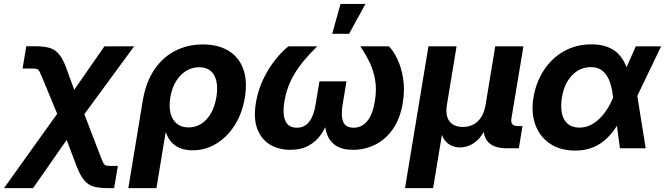

<svg xmlns="http://www.w3.org/2000/svg" viewBox="-82 -760 3408 984"><path d="M-61.5 204.1 259.3 -244.1H323.7L432.6 40Q442.4 64.9 447.8 75.4Q453.1 85.9 461.2 88.1Q469.2 90.3 485.8 90.3H522L502.9 204.1H470.2Q429.2 204.1 400.6 196.8Q372.1 189.5 351.6 166.3Q331.1 143.1 312 95.7L259.8 -43L87.4 204.1ZM235.4 -118.2 136.2 -357.9Q126 -382.8 120.4 -393.6Q114.7 -404.3 107.2 -406.5Q99.6 -408.7 83 -408.7H33.7L52.7 -522.9H98.6Q140.1 -522.9 168.9 -515.4Q197.8 -507.8 218.5 -484.6Q239.3 -461.4 256.8 -413.6L298.3 -299.8L453.1 -522.5H605.5L308.6 -118.2Z M575.7 204.1 649.9 -245.6Q665.5 -338.4 708.5 -402.3Q751.5 -466.3 815.4 -499.3Q879.4 -532.2 957.5 -532.2Q1035.6 -532.2 1088.6 -500.2Q1141.6 -468.3 1164.3 -407.5Q1187 -346.7 1172.9 -260.3Q1159.7 -179.7 1121.1 -118.7Q1082.5 -57.6 1026.6 -23.7Q970.7 10.3 905.3 10.3Q868.7 10.3 841.3 -0.7Q814 -11.7 796.1 -32Q778.3 -52.2 769 -79.6H766.6L719.7 204.1ZM884.3 -106.9Q920.9 -106.9 950.2 -126Q979.5 -145 999.3 -179.9Q1019 -214.8 1026.9 -261.7Q1034.7 -309.1 1027.1 -343.5Q1019.5 -377.9 997.6 -396.7Q975.6 -415.5 939 -415.5Q902.3 -415.5 871.6 -396.5Q840.8 -377.4 819.8 -343Q798.8 -308.6 791 -261.7Q783.2 -214.8 792 -179.9Q800.8 -145 824.5 -126Q848.1 -106.9 884.3 -106.9Z M1405.8 7.8Q1346.7 7.8 1302 -18.8Q1257.3 -45.4 1236.8 -98.9Q1216.3 -152.3 1229.5 -233.4Q1240.7 -300.3 1268.6 -357.2Q1296.4 -414.1 1331.1 -456.5Q1365.7 -499 1396.5 -522.5H1543.5Q1504.4 -484.4 1469.7 -442.1Q1435.1 -399.9 1410.4 -350.3Q1385.7 -300.8 1375.5 -239.7Q1364.7 -174.3 1380.9 -139.9Q1397 -105.5 1439 -105.5Q1478.5 -105.5 1502.2 -135.5Q1525.9 -165.5 1535.2 -223.6L1555.2 -343.3H1693.8L1673.8 -223.6Q1664.6 -165.5 1677 -135.5Q1689.5 -105.5 1729.5 -105.5Q1772.9 -105.5 1800.5 -139.9Q1828.1 -174.3 1838.9 -239.7Q1849.1 -300.8 1840.6 -350.3Q1832 -399.9 1811.5 -442.1Q1791 -484.4 1764.2 -522.5H1911.1Q1934.6 -499 1954.8 -456.5Q1975.1 -414.1 1984.1 -357.2Q1993.2 -300.3 1982.4 -233.4Q1969.2 -152.3 1931.6 -98.6Q1894 -44.9 1840.8 -18.6Q1787.6 7.8 1727.5 7.8Q1671.9 7.8 1639.2 -13.9Q1606.4 -35.6 1593.3 -73.7Q1580.1 -111.8 1581.5 -159.7H1605Q1590.8 -111.3 1564.9 -73.2Q1539.1 -35.2 1500 -13.7Q1460.9 7.8 1405.8 7.8ZM1620.6 -586.9 1663.1 -739.7H1791L1707 -586.9Z M1993.7 204.1 2113.8 -522.5H2257.8L2208.5 -223.1Q2202.1 -185.1 2210.4 -159.7Q2218.8 -134.3 2239.3 -121.8Q2259.8 -109.4 2289.6 -109.4Q2319.8 -109.4 2343.8 -121.8Q2367.7 -134.3 2384 -159.7Q2400.4 -185.1 2406.7 -223.1L2456.1 -522.5H2600.6L2539.1 -153.3Q2535.6 -132.8 2543.9 -123.3Q2552.2 -113.8 2574.2 -113.8H2595.7L2577.1 0H2516.6Q2445.3 0 2416.5 -35.9Q2387.7 -71.8 2398.9 -139.2L2407.2 -188.5H2431.2Q2422.4 -133.8 2404.8 -98.1Q2387.2 -62.5 2365.2 -42Q2343.3 -21.5 2319.8 -12.9Q2296.4 -4.4 2275.9 -4.4Q2254.4 -4.4 2233.4 -12.9Q2212.4 -21.5 2197 -42Q2181.6 -62.5 2175.8 -98.1Q2169.9 -133.8 2178.7 -188.5H2202.6L2137.7 204.1Z M2866.2 11.7Q2790 11.7 2737.3 -23.4Q2684.6 -58.6 2661.9 -119.9Q2639.2 -181.2 2651.9 -260.3Q2665.5 -339.8 2706.1 -401.4Q2746.6 -462.9 2808.8 -497.8Q2871.1 -532.7 2949.7 -532.7Q2996.1 -532.7 3030.3 -519.8Q3064.5 -506.8 3087.4 -483.4Q3110.4 -460 3123.8 -428.2Q3137.2 -396.5 3142.6 -358.9H3173.8L3183.1 -275.4L3227.1 0H3095.2L3060.1 -262.2Q3056.2 -297.9 3047.9 -326.4Q3039.6 -355 3026.1 -374.8Q3012.7 -394.5 2992.9 -405.3Q2973.1 -416 2945.8 -416Q2908.7 -416 2877.9 -397Q2847.2 -377.9 2826.4 -343.5Q2805.7 -309.1 2797.9 -261.2Q2790.5 -213.9 2797.9 -179Q2805.2 -144 2827.9 -125Q2850.6 -106 2887.2 -106Q2915 -106 2940.2 -117.2Q2965.3 -128.4 2987.3 -148.9Q3009.3 -169.4 3027.6 -197.5Q3045.9 -225.6 3060.1 -259.3L3176.3 -522.5H3306.2L3179.7 -259.3L3140.6 -168H3109.4Q3089.8 -128.4 3066.4 -95.5Q3043 -62.5 3013.9 -38.6Q2984.9 -14.6 2948.2 -1.5Q2911.6 11.7 2866.2 11.7Z"/></svg>

Font: Inter 28pt
Style: Bold Italic
Weight: 700
Italic angle: -9.3988°
Designer: Rasmus Andersson
Foundry: rsms
Version: Version 4.001;git-66647c0bb